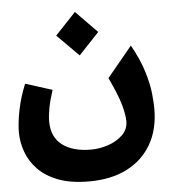

<svg xmlns="http://www.w3.org/2000/svg" viewBox="-55 -597 833 901"><g transform="rotate(-5 361.5 -146.0)"><path d="M329 253Q243 253 184 230.5Q125 208 89 170.5Q53 133 36.5 87Q20 41 20 -5Q20 -50 32 -109.5Q44 -169 69 -230L195 -190Q179 -141 172.5 -105.5Q166 -70 166 -44Q166 30 215.5 67.5Q265 105 351 105Q391 105 431.5 91.5Q472 78 499.5 51.5Q527 25 527 -13Q527 -43 513.5 -91.5Q500 -140 461 -222L579 -365Q618 -295 636 -236Q654 -177 658.5 -132.5Q663 -88 663 -60Q663 37 622.5 107Q582 177 507.5 215Q433 253 329 253ZM336 -340 234 -442 331 -545 432 -442Z"/></g></svg>

Font: Readex Pro bold
Style: Bold
Weight: 700
Designer: Bonnie Shaver-Troup, Thomas Jockin
Foundry: Lexend
Version: Version 1.200; ttfautohint (v1.8.3)